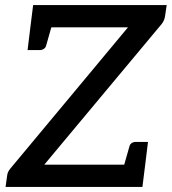

<svg xmlns="http://www.w3.org/2000/svg" viewBox="-20 -739 679 759"><path d="M2 0 8 -43Q9 -59 22 -74L486 -631H100L111 -719H639L633 -679Q631 -659 619 -644L155 -88H554L543 0ZM464 -63 491 -158Q493 -168 500 -173Q507 -178 517 -178H565L554 -88ZM190 -656 163 -561Q161 -551 153.5 -546Q146 -541 137 -541H89L100 -631Z"/></svg>

Font: Aleo Medium
Style: Italic
Weight: 500
Italic angle: -7°
Designer: Alessio Laiso
Foundry: Alessio Laiso
Version: Version 2.001;gftools[0.9.29]